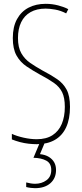

<svg xmlns="http://www.w3.org/2000/svg" viewBox="-20 -744 429 1004"><path d="M346 -185Q346 -122 326 -78.5Q306 -35 267 -12.5Q228 10 172 10Q153 10 130 7.5Q107 5 84.5 -1Q62 -7 42 -15V-44Q68 -32 104 -24Q140 -16 172 -16Q222 -16 254.5 -37Q287 -58 303 -96Q319 -134 319 -185Q319 -233 305 -261.5Q291 -290 262 -310.5Q233 -331 189 -354Q151 -375 118.5 -397Q86 -419 66.5 -453.5Q47 -488 47 -545Q47 -604 69 -644Q91 -684 129.5 -704Q168 -724 219 -724Q253 -724 285 -715.5Q317 -707 337 -696L326 -674Q297 -689 268 -694Q239 -699 219 -699Q172 -699 139.5 -680.5Q107 -662 90.5 -627.5Q74 -593 74 -545Q74 -496 91.5 -465.5Q109 -435 138 -415Q167 -395 201 -376Q247 -352 279 -330Q311 -308 328.5 -275Q346 -242 346 -185ZM273 145Q273 188 243.5 214Q214 240 163 240Q154 240 141 238.5Q128 237 117 234V210Q128 213 140.5 215Q153 217 163 217Q198 217 223 198.5Q248 180 248 145Q248 110 222 96Q196 82 155 81L189 0H215L189 62Q217 65 235.5 76.5Q254 88 263.5 105Q273 122 273 145Z"/></svg>

Font: Noto Sans Khmer ExtraCondensed Thin
Style: Regular
Weight: 250
Width: 2
Designer: Danh Hong and the Monotype Design Team
Foundry: Monotype Imaging Inc.
Version: Version 2.004